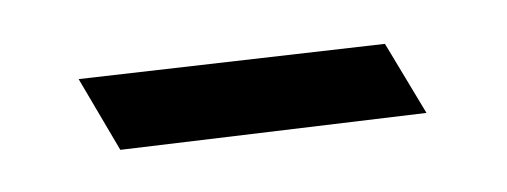

<svg xmlns="http://www.w3.org/2000/svg" viewBox="-23 -659 301 114"><g transform="rotate(-5 127.0 -601.5)"><path d="M229 -583 46 -577 25 -621 208 -626Z"/></g></svg>

Font: Gupter
Style: Regular
Weight: 400
Designer: Octavio Pardo
Version: Version 1.000